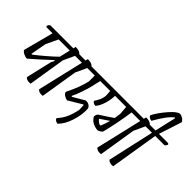

<svg xmlns="http://www.w3.org/2000/svg" viewBox="-119 -1496 2150 2150"><g transform="rotate(45 956.0 -420.5)"><path d="M592 -619 604 -608Q597 -584 579 -573H472L411 -441L340 0Q283 7 259 -23L331 -332L351 -370L342 -376Q213 -255 113 -170Q92 -168 63 -181.5Q34 -195 21 -215Q93 -485 115 -573H21L9 -584Q16 -608 34 -619H399L406 -649Q471 -649 493 -619ZM358 -445 388 -573H212L145 -431Q140 -400 128 -338.5Q116 -277 111 -246L120 -241Q250 -341 358 -445Z M785 -619 797 -608Q790 -584 772 -573H665L604 -441L533 0Q476 7 452 -23L581 -573H472L460 -584Q467 -608 485 -619H592L599 -649Q664 -649 686 -619Z M1105 -573Q1105 -517 1086 -451Q1067 -385 1030 -338Q1008 -339 993.5 -348Q979 -357 979 -370Q1027 -436 1033 -500L1028 -573H871Q854 -498 843 -454Q832 -410 809.5 -343.5Q787 -277 762 -229L771 -223L911 -305Q969 -308 991 -260Q998 -169 964.5 -62Q931 45 870 104Q826 97 818 67Q867 13 892.5 -45.5Q918 -104 933 -180L930 -248L922 -254L761 -157Q732 -162 710 -177.5Q688 -193 683 -214Q760 -368 784 -480V-573H665L653 -584Q660 -608 678 -619H1241L1253 -608Q1246 -584 1228 -573Z M1706 -619 1718 -608Q1711 -584 1693 -573H1588L1527 -441L1456 0Q1399 7 1375 -23L1504 -573H1368Q1336 -359 1293 -194Q1270 -171 1239 -161Q1140 -170 1101 -242Q1103 -279 1125 -294Q1197 -338 1278 -395Q1283 -421 1289 -473L1281 -573H1120L1108 -584Q1115 -608 1133 -619H1515L1522 -649Q1587 -649 1609 -619ZM1219 -220 1228 -227Q1248 -275 1265 -336Q1195 -288 1160 -265Q1183 -232 1219 -220Z M1764 -945Q1784 -945 1808.5 -929.5Q1833 -914 1842 -891Q1768 -665 1754 -619H1900L1912 -608Q1905 -584 1887 -573H1741L1648 0Q1591 7 1567 -23Q1583 -88 1690 -573H1587L1575 -584Q1582 -608 1600 -619H1700Q1740 -799 1758 -871L1751 -876Q1681 -825 1591 -663Q1572 -664 1556.5 -673.5Q1541 -683 1538 -699Q1578 -776 1651.5 -860.5Q1725 -945 1764 -945Z"/></g></svg>

Font: Tillana
Style: Regular
Weight: 400
Designer: Lipi Raval (Devanagari, Latin), Jonny Pinhorn (Latin)
Foundry: Indian Type Foundry
Version: Version 2.003;PS 1.0;hotconv 1.0.79;makeotf.lib2.5.61930; tt